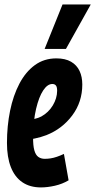

<svg xmlns="http://www.w3.org/2000/svg" viewBox="-20 -808 416 838"><path d="M100.6 -284.8Q114.6 -285.2 131.5 -289.2Q148.4 -293.2 160.4 -299.6Q192.2 -317.4 210.6 -348.1Q229 -378.8 229.4 -411.6Q229.4 -428.6 223.9 -435Q218.4 -441.4 208.8 -441.4Q187.4 -441.8 168.6 -413.5Q149.8 -385.2 137.5 -333.1Q125.2 -281 124.4 -210.2Q124 -172.6 129.9 -151.8Q135.8 -131 147.6 -122.9Q159.4 -114.8 175.4 -114.8Q187.8 -114.8 200.9 -116.8Q214 -118.8 228.6 -123.8Q243.2 -128.8 259 -136.2L279.4 -21Q252.2 -4.8 219.7 2.6Q187.2 10 158.8 10Q110.6 10 77.5 -12.6Q44.4 -35.2 27.4 -78.6Q10.4 -122 10.4 -184.2Q10.4 -258 24 -324.6Q37.6 -391.2 64.7 -442.8Q91.8 -494.4 132.1 -523.8Q172.4 -553.2 226 -553.2Q265 -553.2 290.1 -538.6Q315.2 -524 327.2 -498.4Q339.2 -472.8 339.2 -439.2Q339.2 -363 295.4 -304.3Q251.6 -245.6 182.6 -218.2Q158.4 -209 131.8 -203.5Q105.2 -198 77.8 -197.6ZM174.8 -594.5 252.9 -788.5H376.1L267.8 -594.5Z"/></svg>

Font: Georama
Style: Italic
Weight: 400
Width: 2
Italic angle: -9°
Designer: Jean-Baptiste Levee
Foundry: Production Type
Version: Version 1.000